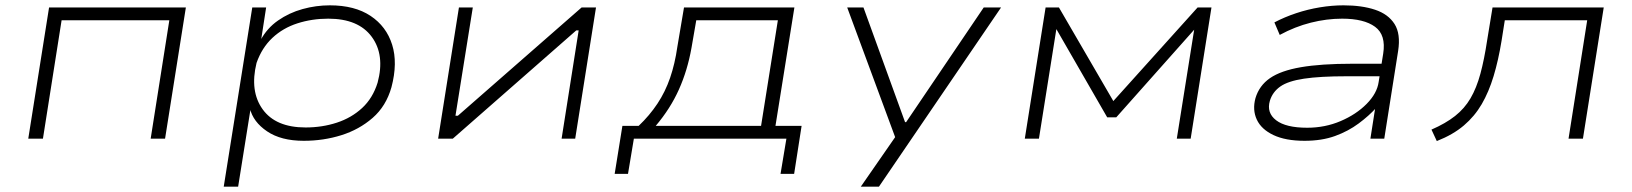

<svg xmlns="http://www.w3.org/2000/svg" viewBox="-20 -520 6120 720"><path d="M86 0 164 -492H677L599 0H545L615 -444H211L141 0Z M819 180 926 -492H978L959 -369H957Q981 -414 1022.5 -443Q1064 -472 1114.5 -486Q1165 -500 1217 -500Q1310 -500 1369.5 -460.5Q1429 -421 1450.5 -352.5Q1472 -284 1448 -193Q1428 -122 1377.5 -78Q1327 -34 1260 -13Q1193 8 1119 8Q1034 8 981.5 -27.5Q929 -63 917 -114H920L873 180ZM1126 -42Q1188 -42 1243 -60Q1298 -78 1338 -115Q1378 -152 1396 -210Q1424 -314 1374 -382Q1324 -450 1211 -450Q1150 -450 1095.5 -432.5Q1041 -415 1001.5 -378Q962 -341 942 -284Q916 -178 965 -110Q1014 -42 1126 -42Z M1623 0 1701 -492H1753L1688 -86H1697L2161 -492H2215L2137 0H2086L2150 -406H2141L1678 0Z M2285 132 2314 -48H2375Q2416 -87 2445.5 -131.5Q2475 -176 2493 -228.5Q2511 -281 2520 -344L2545 -492H2959L2888 -48H2986L2958 132H2907L2929 0H2357L2335 132ZM2439 -48H2834L2897 -444H2591L2573 -340Q2558 -256 2526 -184.5Q2494 -113 2439 -48Z M3208 180 3346 -19 3350 30 3157 -492H3218L3374 -62H3378L3669 -492H3734L3276 180Z M3823 0 3901 -492H3951L4155 -141L4471 -492H4523L4445 0H4393L4459 -414H4463L4166 -80H4132L3939 -415H3942L3876 0Z M4872 8Q4801 8 4755.5 -13.5Q4710 -35 4693 -71.5Q4676 -108 4688 -152Q4702 -199 4742.5 -227Q4783 -255 4858.5 -268Q4934 -281 5051 -281H5177L5169 -234H5030Q4930 -234 4870 -225Q4810 -216 4781 -195.5Q4752 -175 4742 -142Q4729 -97 4765.5 -69Q4802 -41 4882 -41Q4949 -41 5007.5 -66Q5066 -91 5105 -130.5Q5144 -170 5150 -213L5167 -319Q5178 -389 5136.5 -419.5Q5095 -450 5013 -450Q4955 -450 4895.5 -435Q4836 -420 4779 -389L4759 -436Q4797 -456 4840.5 -470.5Q4884 -485 4929.5 -492.5Q4975 -500 5018 -500Q5087 -500 5136.5 -483.5Q5186 -467 5209.5 -430Q5233 -393 5223 -329L5171 0H5119L5137 -115L5141 -116Q5114 -86 5075 -57Q5036 -28 4986.5 -10Q4937 8 4872 8Z M5368 9 5348 -34Q5401 -57 5436.5 -85Q5472 -113 5494.5 -151.5Q5517 -190 5531.5 -243.5Q5546 -297 5557 -370L5577 -492H5994L5916 0H5862L5932 -444H5623L5611 -368Q5599 -294 5581 -234.5Q5563 -175 5536.5 -129.5Q5510 -84 5469.5 -49.5Q5429 -15 5368 9Z"/></svg>

Font: Nunito Sans 7pt Expanded ExtraLight
Style: Italic
Weight: 250
Width: 7
Italic angle: -9°
Designer: Vernon Adams
Foundry: Vernon Adams
Version: Version 3.101;gftools[0.9.27]